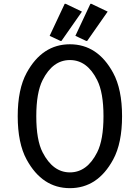

<svg xmlns="http://www.w3.org/2000/svg" viewBox="-20 -980 735 1010"><path d="M170.9 -368.7Q170.9 -243.2 204.1 -178.7Q258.3 -73.2 347.7 -73.2Q438 -73.2 491.2 -178.7Q524.4 -244.6 524.4 -368.7Q524.4 -492.7 491.2 -558.6Q438.5 -664.1 347.7 -664.1Q257.3 -664.1 204.1 -558.6Q170.9 -492.7 170.9 -368.7ZM120.1 -596.7Q202.1 -747.1 347.7 -747.1Q493.7 -747.1 575.2 -596.7Q622.1 -510.3 622.1 -368.7Q622.1 -226.6 575.2 -140.6Q493.7 9.8 347.7 9.8Q202.1 9.8 120.1 -140.6Q73.2 -226.6 73.2 -368.7Q73.2 -510.7 120.1 -596.7ZM455.6 -960H460.4L546.4 -918.9L438.5 -764.6H433.6L376.5 -791.5ZM320.3 -960H325.2L411.1 -918.9L303.2 -764.6H298.3L241.2 -791.5Z"/></svg>

Font: Nova Oval
Style: Book
Weight: 400
Version: Version 2.000